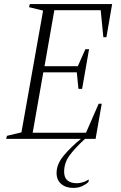

<svg xmlns="http://www.w3.org/2000/svg" viewBox="-20 -680 591 940"><path d="M10 0 14 -15 85 -32 191 -628 122 -645 126 -660H529L501 -498H486L473 -630H246L198 -356H361L398 -439H416L382 -245H364L356 -326H192L140 -30H401L463 -172H478L448 0H396Q345 47 319.5 82.5Q294 118 294 161Q294 190 310.5 203.5Q327 217 356 217Q370 217 385 212.5Q400 208 412 200H415L413 211Q402 222 383 231Q364 240 338 240Q302 240 279.5 220.5Q257 201 257 167Q257 123 293 80.5Q329 38 376 0Z"/></svg>

Font: Spectral SC ExtraLight
Style: Italic
Weight: 275
Italic angle: -10°
Designer: Jean-Baptiste Levee
Foundry: Production Type
Version: Version 2.001